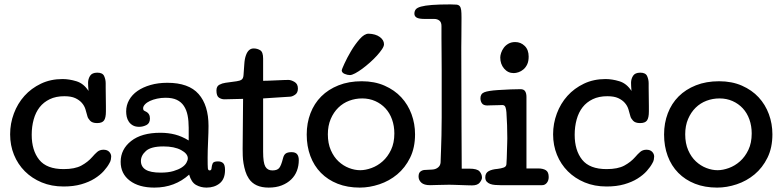

<svg xmlns="http://www.w3.org/2000/svg" viewBox="-20 -841 3554 872"><path d="M382 -428Q381 -439 380.5 -449Q380 -459 380 -465Q380 -482 389 -496.5Q398 -511 422 -511Q446 -511 453 -495.5Q460 -480 460 -463Q460 -460 460 -441.5Q460 -423 460.5 -401Q461 -379 461 -359Q461 -339 461 -335Q461 -306 452.5 -294Q444 -282 421 -282Q399 -282 389 -293Q379 -304 377 -313Q373 -329 368 -345Q363 -361 351.5 -374Q340 -387 321.5 -395.5Q303 -404 272 -404Q234 -404 206 -390.5Q178 -377 160 -354Q142 -331 133 -298.5Q124 -266 124 -229Q124 -158 158 -115.5Q192 -73 269 -73Q320 -73 349.5 -89Q379 -105 399 -128Q410 -141 421.5 -151Q433 -161 450 -161Q467 -161 476 -151.5Q485 -142 485 -130Q485 -125 483.5 -116.5Q482 -108 477 -100Q468 -83 451.5 -64.5Q435 -46 409.5 -30Q384 -14 349 -4Q314 6 269 6Q214 6 169.5 -12.5Q125 -31 93 -63Q61 -95 43.5 -138Q26 -181 26 -231Q26 -280 43 -325.5Q60 -371 91 -405.5Q122 -440 166 -461Q210 -482 264 -482Q294 -482 327 -472Q360 -462 382 -428Z M837 -261Q837 -292 832 -317Q827 -342 815 -360Q803 -378 783 -387.5Q763 -397 732 -397Q712 -397 693.5 -393Q675 -389 661 -382.5Q647 -376 638.5 -367Q630 -358 630 -349Q630 -341 634.5 -338.5Q639 -336 641 -335Q661 -326 661 -303Q661 -281 645 -273Q629 -265 612 -265Q595 -265 583.5 -271.5Q572 -278 565 -288.5Q558 -299 555.5 -311Q553 -323 553 -335Q553 -363 566.5 -387Q580 -411 604.5 -428Q629 -445 663.5 -455Q698 -465 740 -465Q837 -465 882 -414Q927 -363 927 -269Q927 -257 926.5 -238Q926 -219 925 -198.5Q924 -178 923.5 -158.5Q923 -139 923 -124Q923 -87 924 -77Q925 -67 932 -67Q937 -67 939 -70.5Q941 -74 941 -79Q942 -90 946 -99Q950 -108 970 -108Q985 -108 993.5 -100Q1002 -92 1002 -69Q1002 -28 978 -8.5Q954 11 918 11Q892 11 870.5 -1Q849 -13 839 -48Q807 -19 767.5 -4Q728 11 681 11Q611 11 569.5 -20.5Q528 -52 528 -106Q528 -163 575.5 -200.5Q623 -238 708 -238Q744 -238 775 -230Q806 -222 837 -203ZM620 -110Q620 -84 641.5 -70.5Q663 -57 710 -57Q744 -57 767.5 -64Q791 -71 805.5 -80.5Q820 -90 826.5 -101.5Q833 -113 833 -122Q833 -143 802.5 -159.5Q772 -176 722 -176Q666 -176 643 -155.5Q620 -135 620 -110Z M1084 -392Q1065 -392 1041 -391Q1017 -390 999 -390Q986 -390 974.5 -397.5Q963 -405 963 -430Q963 -449 976 -456Q989 -463 1004 -465L1055 -472Q1070 -474 1077.5 -479.5Q1085 -485 1086 -500Q1088 -524 1089.5 -549Q1091 -574 1097 -590Q1108 -621 1132 -621Q1148 -621 1161.5 -613Q1175 -605 1175 -575V-474Q1181 -474 1197.5 -474.5Q1214 -475 1233 -476Q1252 -477 1268.5 -477.5Q1285 -478 1290 -478Q1302 -478 1317.5 -469Q1333 -460 1333 -439Q1333 -420 1321 -411.5Q1309 -403 1299 -402Q1268 -400 1236 -398Q1204 -396 1175 -394V-152Q1175 -102 1185 -84.5Q1195 -67 1217 -67Q1239 -67 1248 -78Q1257 -89 1265 -121Q1269 -138 1278 -144Q1287 -150 1304 -150Q1322 -150 1329.5 -140.5Q1337 -131 1337 -114Q1337 -88 1328.5 -65.5Q1320 -43 1302.5 -26Q1285 -9 1259.5 1Q1234 11 1200 11Q1137 11 1110 -30Q1100 -45 1094.5 -63Q1089 -81 1086 -99Q1083 -117 1082.5 -134Q1082 -151 1082 -165Z M1724 -640Q1724 -631 1715 -617.5Q1706 -604 1692 -588.5Q1678 -573 1660 -557Q1642 -541 1625 -528.5Q1608 -516 1593 -508Q1578 -500 1569 -500Q1558 -500 1545 -505.5Q1532 -511 1532 -522Q1532 -525 1544 -551.5Q1556 -578 1574 -608.5Q1592 -639 1613.5 -663.5Q1635 -688 1654 -688Q1686 -687 1705 -673Q1724 -659 1724 -640ZM1865 -231Q1865 -170 1842.5 -124.5Q1820 -79 1784 -49Q1748 -19 1703 -4Q1658 11 1614 11Q1558 11 1513.5 -6.5Q1469 -24 1437.5 -56Q1406 -88 1389.5 -132.5Q1373 -177 1373 -230Q1373 -282 1390 -326.5Q1407 -371 1439 -403Q1471 -435 1517.5 -453.5Q1564 -472 1623 -472Q1681 -472 1726.5 -452Q1772 -432 1802.5 -399Q1833 -366 1849 -322.5Q1865 -279 1865 -231ZM1625 -394Q1594 -394 1566 -383.5Q1538 -373 1516.5 -352Q1495 -331 1482 -300.5Q1469 -270 1469 -231Q1469 -190 1482.5 -159Q1496 -128 1517.5 -108Q1539 -88 1565 -78Q1591 -68 1616 -68Q1640 -68 1667.5 -78Q1695 -88 1718 -108.5Q1741 -129 1756 -160.5Q1771 -192 1771 -235Q1771 -269 1760.5 -298.5Q1750 -328 1730.5 -349Q1711 -370 1684 -382Q1657 -394 1625 -394Z M2076 -761Q2076 -711 2075.5 -675Q2075 -639 2075 -626Q2075 -408 2076 -273.5Q2077 -139 2077 -75H2112Q2147 -75 2158 -62.5Q2169 -50 2169 -34Q2169 -25 2159 -12Q2149 1 2124 1Q2117 1 2102.5 0.5Q2088 0 2072.5 -0.5Q2057 -1 2042.5 -1.5Q2028 -2 2020 -2Q1993 -2 1971 -1Q1949 0 1933 0Q1906 0 1893.5 -11.5Q1881 -23 1881 -39Q1881 -55 1889 -61.5Q1897 -68 1907 -69L1944 -71Q1959 -72 1969.5 -80.5Q1980 -89 1981 -103Q1982 -129 1983 -159Q1984 -189 1985 -225.5Q1986 -262 1986 -308Q1986 -354 1986 -413Q1986 -474 1986 -520Q1986 -566 1985.5 -602Q1985 -638 1985 -666.5Q1985 -695 1985 -723Q1985 -740 1975.5 -747.5Q1966 -755 1952 -755H1909Q1883 -755 1872.5 -761Q1862 -767 1862 -779Q1862 -790 1868 -798Q1874 -806 1892 -811Q1910 -816 1942 -818.5Q1974 -821 2026 -821Q2043 -821 2053 -820Q2063 -819 2068 -813Q2073 -807 2074.5 -795Q2076 -783 2076 -761Z M2371 -76H2424Q2446 -76 2459 -68Q2472 -60 2472 -37Q2472 -21 2463.5 -10.5Q2455 0 2442 0H2253Q2241 0 2228.5 -1Q2216 -2 2206.5 -5.5Q2197 -9 2190.5 -16Q2184 -23 2184 -36Q2184 -55 2199 -63.5Q2214 -72 2240 -74Q2256 -76 2267.5 -80Q2279 -84 2280 -95Q2281 -106 2281.5 -123Q2282 -140 2282.5 -157.5Q2283 -175 2283.5 -190Q2284 -205 2284 -213Q2284 -247 2283 -272.5Q2282 -298 2280 -331Q2279 -345 2275.5 -354.5Q2272 -364 2261 -364Q2258 -364 2248 -363.5Q2238 -363 2227 -363Q2216 -363 2206 -362.5Q2196 -362 2193 -362Q2176 -362 2169 -371.5Q2162 -381 2162 -395Q2162 -415 2179.5 -422Q2197 -429 2242 -432Q2271 -434 2299 -435Q2327 -436 2344 -436Q2359 -436 2365 -426.5Q2371 -417 2371 -401ZM2252 -580Q2252 -589 2256 -601Q2260 -613 2268 -624Q2276 -635 2289 -642.5Q2302 -650 2320 -650Q2345 -650 2363 -632.5Q2381 -615 2381 -584Q2381 -563 2374.5 -549Q2368 -535 2357.5 -526Q2347 -517 2335 -513Q2323 -509 2313 -509Q2287 -509 2269.5 -529.5Q2252 -550 2252 -580Z M2848 -428Q2847 -439 2846.5 -449Q2846 -459 2846 -465Q2846 -482 2855 -496.5Q2864 -511 2888 -511Q2912 -511 2919 -495.5Q2926 -480 2926 -463Q2926 -460 2926 -441.5Q2926 -423 2926.5 -401Q2927 -379 2927 -359Q2927 -339 2927 -335Q2927 -306 2918.5 -294Q2910 -282 2887 -282Q2865 -282 2855 -293Q2845 -304 2843 -313Q2839 -329 2834 -345Q2829 -361 2817.5 -374Q2806 -387 2787.5 -395.5Q2769 -404 2738 -404Q2700 -404 2672 -390.5Q2644 -377 2626 -354Q2608 -331 2599 -298.5Q2590 -266 2590 -229Q2590 -158 2624 -115.5Q2658 -73 2735 -73Q2786 -73 2815.5 -89Q2845 -105 2865 -128Q2876 -141 2887.5 -151Q2899 -161 2916 -161Q2933 -161 2942 -151.5Q2951 -142 2951 -130Q2951 -125 2949.5 -116.5Q2948 -108 2943 -100Q2934 -83 2917.5 -64.5Q2901 -46 2875.5 -30Q2850 -14 2815 -4Q2780 6 2735 6Q2680 6 2635.5 -12.5Q2591 -31 2559 -63Q2527 -95 2509.5 -138Q2492 -181 2492 -231Q2492 -280 2509 -325.5Q2526 -371 2557 -405.5Q2588 -440 2632 -461Q2676 -482 2730 -482Q2760 -482 2793 -472Q2826 -462 2848 -428Z M3488 -231Q3488 -170 3465.5 -124.5Q3443 -79 3407 -49Q3371 -19 3326 -4Q3281 11 3237 11Q3181 11 3136.5 -6.5Q3092 -24 3060.5 -56Q3029 -88 3012.5 -132.5Q2996 -177 2996 -230Q2996 -282 3013 -326.5Q3030 -371 3062 -403Q3094 -435 3140.5 -453.5Q3187 -472 3246 -472Q3304 -472 3349.5 -452Q3395 -432 3425.5 -399Q3456 -366 3472 -322.5Q3488 -279 3488 -231ZM3248 -394Q3217 -394 3189 -383.5Q3161 -373 3139.5 -352Q3118 -331 3105 -300.5Q3092 -270 3092 -231Q3092 -190 3105.5 -159Q3119 -128 3140.5 -108Q3162 -88 3188 -78Q3214 -68 3239 -68Q3263 -68 3290.5 -78Q3318 -88 3341 -108.5Q3364 -129 3379 -160.5Q3394 -192 3394 -235Q3394 -269 3383.5 -298.5Q3373 -328 3353.5 -349Q3334 -370 3307 -382Q3280 -394 3248 -394Z"/></svg>

Font: Life Savers ExtraBold
Style: Regular
Weight: 800
Designer: Pablo Impallari, Rodrigo Fuenzalida, Brenda Gallo
Foundry: Pablo Impallari, Rodrigo Fuenzalida, Brenda Gallo
Version: Version 3.001; ttfautohint (v0.95) -l 8 -r 50 -G 200 -x 14 -